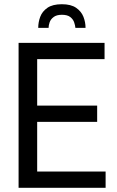

<svg xmlns="http://www.w3.org/2000/svg" viewBox="-20 -889 556 909"><path d="M161 -757Q161 -784 170.5 -809.5Q180 -835 204.5 -852Q229 -869 273 -869Q316 -869 340.5 -852Q365 -835 375 -809.5Q385 -784 385 -757H337Q336 -769 331 -783.5Q326 -798 312.5 -808.5Q299 -819 273 -819Q248 -819 234 -808.5Q220 -798 215 -783.5Q210 -769 210 -757ZM68 0V-686H475V-609H156V-389H440V-312H156V-77H480V0Z"/></svg>

Font: Archivo Condensed
Style: Regular
Weight: 400
Width: 3
Designer: Hector Gatti
Foundry: Omnibus-Type
Version: Version 2.001; ttfautohint (v1.8.3)